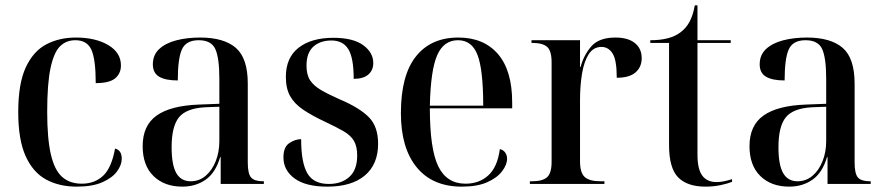

<svg xmlns="http://www.w3.org/2000/svg" viewBox="-20 -686 3303 716"><path d="M266 10Q201 10 152 -16.5Q103 -43 75.5 -104Q48 -165 48 -268Q48 -374 76 -434.5Q104 -495 152.5 -520.5Q201 -546 263 -546Q336 -546 383.5 -518Q431 -490 431 -442Q431 -412 409.5 -394Q388 -376 337 -376Q337 -464 321 -500Q305 -536 261 -536Q227 -536 204 -513.5Q181 -491 168.5 -432.5Q156 -374 156 -269Q156 -170 169.5 -111Q183 -52 211.5 -26.5Q240 -1 285 -1Q333 -1 364.5 -30.5Q396 -60 409 -132Q434 -126 434 -94Q434 -71 416.5 -47Q399 -23 362 -6.5Q325 10 266 10Z M660 10Q593 10 552.5 -29.5Q512 -69 512 -141Q512 -218 564 -255Q616 -292 721 -296L798 -299V-392Q798 -470 783 -503Q768 -536 721 -536Q674 -536 658.5 -502Q643 -468 643 -386Q597 -386 573.5 -400Q550 -414 550 -446Q550 -481 573.5 -503Q597 -525 637 -535.5Q677 -546 726 -546Q815 -546 859.5 -507.5Q904 -469 904 -374V-80Q904 -38 916.5 -24Q929 -10 961 -10H964V0H803V-100H801Q784 -42 747 -16Q710 10 660 10ZM691 -10Q723 -10 747 -30.5Q771 -51 784.5 -85Q798 -119 798 -160V-288L745 -286Q674 -282 647 -248Q620 -214 620 -137Q620 -71 637.5 -40.5Q655 -10 691 -10Z M1201 10Q1120 10 1078.5 -20.5Q1037 -51 1037 -99Q1037 -138 1059 -152.5Q1081 -167 1103 -167Q1103 -80 1126 -40Q1149 0 1206 0Q1254 0 1283 -26.5Q1312 -53 1312 -106Q1312 -140 1300 -160.5Q1288 -181 1261.5 -196.5Q1235 -212 1192 -232Q1143 -255 1110.5 -277Q1078 -299 1062 -327.5Q1046 -356 1046 -399Q1046 -471 1093.5 -508Q1141 -545 1223 -545Q1297 -545 1334.5 -517.5Q1372 -490 1372 -451Q1372 -424 1353.5 -408Q1335 -392 1299 -392Q1299 -470 1279 -502.5Q1259 -535 1216 -535Q1174 -535 1148.5 -512Q1123 -489 1123 -441Q1123 -407 1136.5 -386.5Q1150 -366 1177.5 -350Q1205 -334 1248 -315Q1319 -285 1354.5 -250Q1390 -215 1390 -150Q1390 -73 1340.5 -31.5Q1291 10 1201 10Z M1702 10Q1593 10 1534 -62Q1475 -134 1475 -264Q1475 -405 1531 -475.5Q1587 -546 1689 -546Q1784 -546 1837 -484.5Q1890 -423 1890 -304V-282H1583Q1583 -130 1614.5 -65.5Q1646 -1 1716 -1Q1767 -1 1801 -32Q1835 -63 1844 -130Q1857 -127 1864 -117Q1871 -107 1871 -94Q1871 -72 1852.5 -47.5Q1834 -23 1797 -6.5Q1760 10 1702 10ZM1782 -292Q1782 -425 1761 -480.5Q1740 -536 1688 -536Q1635 -536 1610.5 -480.5Q1586 -425 1583 -292Z M1956 0V-10H1964Q2003 -10 2020 -25Q2037 -40 2037 -82V-454Q2037 -497 2020 -511.5Q2003 -526 1965 -526H1962V-536H2143V-436H2145Q2157 -481 2185.5 -513.5Q2214 -546 2275 -546Q2322 -546 2347.5 -525.5Q2373 -505 2373 -469Q2373 -436 2350 -416Q2327 -396 2280 -396Q2280 -462 2264.5 -486.5Q2249 -511 2223 -511Q2193 -511 2175.5 -484Q2158 -457 2150.5 -411.5Q2143 -366 2143 -313V-85Q2143 -41 2161 -25.5Q2179 -10 2219 -10H2234V0Z M2611 10Q2543 10 2509 -24.5Q2475 -59 2475 -145V-526H2405V-536Q2479 -536 2517 -565Q2539 -581 2552 -606Q2565 -631 2571 -666H2581V-536H2705V-526H2581V-109Q2581 -55 2599 -31Q2617 -7 2652 -7Q2677 -7 2710 -18V-8Q2696 -2 2669 4Q2642 10 2611 10Z M2923 10Q2856 10 2815.5 -29.5Q2775 -69 2775 -141Q2775 -218 2827 -255Q2879 -292 2984 -296L3061 -299V-392Q3061 -470 3046 -503Q3031 -536 2984 -536Q2937 -536 2921.5 -502Q2906 -468 2906 -386Q2860 -386 2836.5 -400Q2813 -414 2813 -446Q2813 -481 2836.5 -503Q2860 -525 2900 -535.5Q2940 -546 2989 -546Q3078 -546 3122.5 -507.5Q3167 -469 3167 -374V-80Q3167 -38 3179.5 -24Q3192 -10 3224 -10H3227V0H3066V-100H3064Q3047 -42 3010 -16Q2973 10 2923 10ZM2954 -10Q2986 -10 3010 -30.5Q3034 -51 3047.5 -85Q3061 -119 3061 -160V-288L3008 -286Q2937 -282 2910 -248Q2883 -214 2883 -137Q2883 -71 2900.5 -40.5Q2918 -10 2954 -10Z"/></svg>

Font: Noto Serif Display SemiCondensed Medium
Style: Regular
Weight: 500
Width: 4
Designer: Monotype Design Team
Foundry: Monotype Imaging Inc.
Version: Version 2.009